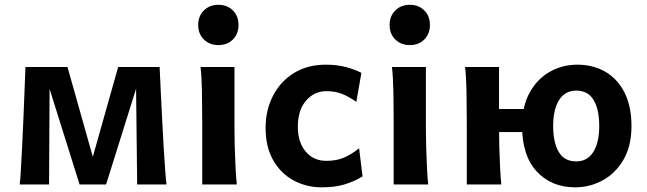

<svg xmlns="http://www.w3.org/2000/svg" viewBox="-20 -782 2741 814"><path d="M429.7 0H317.4L161.1 -498H266.1L373.5 -117.2L481 -498H585.9ZM686 0H561.5L556.6 -434.6L544.4 -498H656.7Q656.7 -498 658.2 -466.6Q659.7 -435.1 662.1 -384.3Q664.6 -333.5 667.5 -274.4Q670.4 -215.3 673.8 -158.7Q677.2 -102.1 680.4 -59.6Q683.6 -17.1 686 0ZM188 0H63.5Q65.9 -17.1 68.4 -59.6Q70.8 -102.1 73.7 -158.7Q76.7 -215.3 79.1 -274.4Q81.5 -333.5 83.5 -384.3Q85.4 -435.1 86.7 -466.6Q87.9 -498 87.9 -498H200.2L190.4 -434.6Z M830.1 -498H974.1Q974.1 -461.4 974.1 -419.9Q974.1 -378.4 974.1 -339.6Q974.1 -300.8 974.1 -272Q974.1 -243.2 974.1 -231.9Q974.1 -200.7 975.3 -156Q976.6 -111.3 978.8 -68.8Q981 -26.4 983.9 0H837.4Q837.4 -35.2 837.4 -82.5Q837.4 -129.9 837.4 -177Q837.4 -224.1 837.4 -258.8Q837.4 -330.1 836.2 -394.8Q835 -459.5 830.1 -498ZM820.3 -676.3Q820.3 -713.9 844.5 -737.8Q868.7 -761.7 905.8 -761.7Q943.4 -761.7 967.3 -737.8Q991.2 -713.9 991.2 -676.3Q991.2 -638.2 967.3 -614.5Q943.4 -590.8 905.8 -590.8Q868.7 -590.8 844.5 -614.5Q820.3 -638.2 820.3 -676.3Z M1512.2 -473.1 1490.7 -350.1Q1458 -373 1429.4 -384.3Q1400.9 -395.5 1363.3 -395.5Q1312.5 -395.5 1277.6 -355.5Q1242.7 -315.4 1242.7 -244.1Q1242.7 -179.7 1275.6 -139.9Q1308.6 -100.1 1363.3 -100.1Q1407.2 -100.1 1439 -114Q1470.7 -127.9 1502.4 -153.3L1517.1 -34.2Q1480 -11.7 1439.5 0.2Q1398.9 12.2 1344.2 12.2Q1278.8 12.2 1224.6 -17.1Q1170.4 -46.4 1138.2 -102.8Q1106 -159.2 1106 -239.3Q1106 -315.4 1137.5 -376.2Q1168.9 -437 1226.3 -472.4Q1283.7 -507.8 1360.8 -507.8Q1409.2 -507.8 1447.3 -497.6Q1485.4 -487.3 1512.2 -473.1Z M1641.6 -498H1785.6Q1785.6 -461.4 1785.6 -419.9Q1785.6 -378.4 1785.6 -339.6Q1785.6 -300.8 1785.6 -272Q1785.6 -243.2 1785.6 -231.9Q1785.6 -200.7 1786.9 -156Q1788.1 -111.3 1790.3 -68.8Q1792.5 -26.4 1795.4 0H1648.9Q1648.9 -35.2 1648.9 -82.5Q1648.9 -129.9 1648.9 -177Q1648.9 -224.1 1648.9 -258.8Q1648.9 -330.1 1647.7 -394.8Q1646.5 -459.5 1641.6 -498ZM1631.8 -676.3Q1631.8 -713.9 1656 -737.8Q1680.2 -761.7 1717.3 -761.7Q1754.9 -761.7 1778.8 -737.8Q1802.7 -713.9 1802.7 -676.3Q1802.7 -638.2 1778.8 -614.5Q1754.9 -590.8 1717.3 -590.8Q1680.2 -590.8 1656 -614.5Q1631.8 -638.2 1631.8 -676.3Z M1951.7 -498H2095.7Q2095.7 -498 2095.7 -474.9Q2095.7 -451.7 2095.7 -416.3Q2095.7 -380.9 2095.7 -343Q2095.7 -305.2 2095.7 -274.7Q2095.7 -244.1 2095.7 -231.9Q2095.7 -200.7 2096.9 -156Q2098.1 -111.3 2100.3 -68.8Q2102.5 -26.4 2105.5 0H1959Q1959 0 1959 -26.6Q1959 -53.2 1959 -94Q1959 -134.8 1959 -179Q1959 -223.1 1959 -258.8Q1959 -330.1 1957.8 -394.8Q1956.5 -459.5 1951.7 -498ZM2193.4 -247.6Q2193.4 -331.5 2225.6 -389.6Q2257.8 -447.8 2311 -477.8Q2364.3 -507.8 2427.7 -507.8Q2494.6 -507.8 2546.4 -477.8Q2598.1 -447.8 2627.7 -389.6Q2657.2 -331.5 2657.2 -247.6Q2657.2 -163.6 2623.8 -105.7Q2590.3 -47.9 2535.9 -17.8Q2481.4 12.2 2418 12.2Q2318.4 12.2 2255.9 -54.7Q2193.4 -121.6 2193.4 -247.6ZM2325.2 -247.6Q2325.2 -177.7 2348.9 -137.7Q2372.6 -97.7 2422.9 -97.7Q2470.2 -97.7 2495.4 -137.7Q2520.5 -177.7 2520.5 -247.6Q2520.5 -317.9 2496.8 -357.9Q2473.1 -397.9 2422.9 -397.9Q2375.5 -397.9 2350.3 -357.9Q2325.2 -317.9 2325.2 -247.6ZM2212.9 -222.2H1993.2V-319.8H2212.9Z"/></svg>

Font: Andika
Style: Bold
Weight: 700
Designer: Victor Gaultney, Annie Olsen, Julie Remington, Don Collingsworth, Eric Hays, Becca Hirsbrunner
Foundry: SIL International
Version: Version 6.101